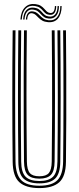

<svg xmlns="http://www.w3.org/2000/svg" viewBox="-20 -955 402 982"><path d="M181.3 7Q112.4 7 79.1 -23Q45.7 -53.1 44.8 -127.8Q44 -198.3 43.4 -280.3Q42.9 -362.2 42.9 -450.1Q42.9 -538 43.3 -626.9Q43.8 -715.8 44.8 -800H59.3Q58.5 -723 57.9 -635.8Q57.4 -548.6 57.4 -459Q57.4 -369.5 57.9 -285Q58.5 -200.5 59.3 -129Q60.2 -63.5 87.9 -34.3Q115.6 -5.1 181.3 -5.1Q246.8 -5.1 274.4 -34.3Q301.9 -63.5 302.8 -129Q303.7 -199.1 304.2 -280.9Q304.7 -362.8 304.7 -450.7Q304.7 -538.6 304.3 -627.4Q303.9 -716.2 302.8 -800H317.3Q318.4 -697.5 318.9 -582.6Q319.4 -467.7 319 -351.4Q318.6 -235.1 317.3 -127.8Q316.4 -52.5 282.9 -22.7Q249.4 7 181.3 7ZM181.3 -17.1Q126.4 -17.1 100.4 -41.6Q74.4 -66 73.8 -128Q73 -206.1 72.4 -288.5Q71.9 -371 71.9 -456.2Q71.9 -541.4 72.4 -627.7Q72.9 -714.1 73.8 -800H88.3Q87.4 -719.5 86.9 -633.3Q86.4 -547 86.4 -459.7Q86.4 -372.5 86.9 -288.5Q87.5 -204.5 88.3 -128.4Q88.9 -73.5 110.9 -51.3Q132.9 -29.2 181.3 -29.2Q229.4 -29.2 251.3 -51.2Q273.2 -73.1 273.8 -128.4Q274.7 -204 275.2 -286.8Q275.7 -369.6 275.7 -456Q275.7 -542.4 275.2 -629.3Q274.7 -716.2 273.8 -800H288.3Q289.2 -718.6 289.7 -632.3Q290.2 -546 290.2 -459.1Q290.2 -372.2 289.7 -288.4Q289.1 -204.6 288.3 -128Q287.7 -66.5 262.1 -41.8Q236.5 -17.1 181.3 -17.1ZM181.3 -41.3Q140.3 -41.3 121.8 -60.6Q103.4 -79.9 102.8 -128.8Q101.7 -222.4 101.3 -335.3Q100.9 -448.3 101.2 -567.8Q101.5 -687.3 102.8 -800H117.3Q116.5 -719.2 115.9 -638.5Q115.4 -557.7 115.4 -475.1Q115.4 -392.5 115.9 -306.4Q116.4 -220.3 117.5 -128.8Q118.1 -87.1 132.3 -70.2Q146.5 -53.4 181.3 -53.4Q215.9 -53.4 230 -70.2Q244 -87.1 244.6 -128.8Q246.1 -255.9 246.5 -367Q246.9 -478 246.4 -583.7Q245.9 -689.4 244.8 -800H259.3Q260.2 -723.3 260.7 -636.5Q261.2 -549.6 261.2 -460.4Q261.2 -371.2 260.7 -286.3Q260.2 -201.4 259.3 -128.8Q258.7 -79.3 240.1 -60.3Q221.5 -41.3 181.3 -41.3ZM84.4 -855.2Q87.2 -897 107.9 -917.6Q128.6 -938.3 161.6 -933.9Q178.6 -931.7 188.8 -925.1Q199 -918.5 205.8 -910.5Q212.5 -902.6 219.1 -896.4Q225.6 -890.2 235.3 -888.8Q247.1 -886.8 253.7 -895.7Q260.4 -904.6 260.7 -923.9H267.5Q267.5 -901.6 259 -889.4Q250.5 -877.3 232.8 -879.3Q220.7 -880.5 213.2 -886.7Q205.7 -892.9 199.2 -900.7Q192.7 -908.4 183.5 -915.2Q174.4 -922 158.6 -924.4Q129.9 -929.2 111.6 -911Q93.4 -892.7 91.4 -855.2ZM98.3 -855.2Q100.4 -888.5 115.7 -903.8Q130.9 -919.1 155.3 -915.5Q170.3 -913.5 179.3 -906.9Q188.3 -900.3 194.9 -892.3Q201.6 -884.4 209.6 -878.2Q217.6 -872 230.5 -870.4Q251.2 -867.8 262.8 -882.2Q274.3 -896.5 274.4 -923.9H281.5Q281.5 -891.5 267.6 -874.6Q253.7 -857.7 228.9 -860.3Q214.3 -861.6 205.4 -867.9Q196.4 -874.1 189.4 -882.1Q182.4 -890 174.1 -896.6Q165.8 -903.3 152.6 -905.4Q131.2 -909.4 119 -895.6Q106.8 -881.7 105.4 -855.2ZM112.4 -855.2Q114.3 -877.7 123.4 -888.5Q132.6 -899.3 149.4 -896.5Q161.6 -894.7 169.7 -888.3Q177.9 -881.9 185.4 -874Q192.9 -866.1 202.6 -859.7Q212.2 -853.3 227.4 -851.5Q255.9 -848.1 272.3 -867.7Q288.7 -887.3 288.4 -923.9H295.4Q294.9 -882.3 276.7 -860.5Q258.5 -838.7 225 -841.7Q207.6 -843.3 196.5 -849.6Q185.4 -855.9 177.7 -863.9Q170.1 -871.8 163 -878.3Q155.9 -884.8 146.5 -886.8Q134.2 -889.6 127.2 -881.2Q120.1 -872.7 119.1 -855.2Z"/></svg>

Font: Big Shoulders Inline Display SC Thin
Style: Regular
Weight: 100
Designer: Patric King
Foundry: XO Type Co
Version: Version 2.002